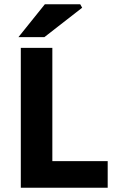

<svg xmlns="http://www.w3.org/2000/svg" viewBox="-20 -875 558 895"><path d="M77 0V-652H224V-124H482V0ZM66 -702 189 -855H354L363 -839L187 -702Z"/></svg>

Font: Mada
Style: Bold
Weight: 700
Designer: Khaled Hosny
Version: Version 1.5